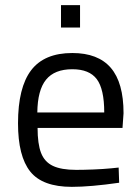

<svg xmlns="http://www.w3.org/2000/svg" viewBox="-20 -716 545 746"><path d="M50 0ZM50 -237Q50 -376 101 -443Q152 -510 261 -510Q361 -510 410.5 -452.5Q460 -395 460 -276L456 -219H126Q126 -157 139.5 -122Q153 -87 185.5 -71.5Q218 -56 276 -56Q305 -56 343 -57.5Q381 -59 412 -62L441 -65L443 -6Q332 10 259 10Q145 10 97.5 -49.5Q50 -109 50 -237ZM385 -279Q385 -370 356 -408.5Q327 -447 261 -447Q192 -447 159 -406.5Q126 -366 125 -279ZM217 -696H291V-609H217Z"/></svg>

Font: Cairo
Style: Regular
Weight: 400
Designer: Mohamed Gaber, the designers of Titillium
Foundry: Kief Type Foundry
Version: Version 2.009; ttfautohint (v1.5.33-1714) -l 8 -r 50 -G 200 